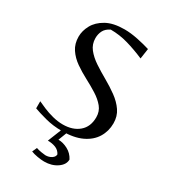

<svg xmlns="http://www.w3.org/2000/svg" viewBox="-212 -781 981 1103"><g transform="rotate(30 278.0 -229.5)"><path d="M262 12Q203 12 150.5 -2Q98 -16 69 -27V-74Q86 -66 115 -53.5Q144 -41 179 -32Q214 -23 247 -23Q313 -23 353.5 -57.5Q394 -92 394 -155Q394 -194 371 -222Q348 -250 311.5 -273Q275 -296 234 -317.5Q193 -339 156.5 -364.5Q120 -390 97 -424.5Q74 -459 74 -506Q74 -545 95 -583.5Q116 -622 162 -648Q208 -674 283 -674Q324 -674 372 -664Q420 -654 455 -643L445 -575Q387 -600 330 -616.5Q273 -633 214 -633Q185 -619 173.5 -596.5Q162 -574 162 -547Q162 -507 186 -476.5Q210 -446 248.5 -420.5Q287 -395 329.5 -371Q372 -347 410.5 -319Q449 -291 473 -256Q497 -221 497 -174Q497 -122 471 -79.5Q445 -37 393 -12.5Q341 12 262 12ZM261 215Q242 215 216 210.5Q190 206 173 199L187 168Q200 173 221.5 176.5Q243 180 249 180Q273 180 290 168.5Q307 157 307 141Q295 118 272 109Q249 100 220 100L260 0H295L270 65Q301 65 333 82Q365 99 382 132Q382 166 346.5 190.5Q311 215 261 215Z"/></g></svg>

Font: Belleza
Style: Regular
Weight: 400
Designer: Eduardo Rodriguez Tunni
Foundry: Eduardo Rodriguez Tunni
Version: Version 1.003; ttfautohint (v1.8.4.7-5d5b)